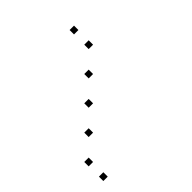

<svg xmlns="http://www.w3.org/2000/svg" viewBox="-163 -813 926 926"><g transform="rotate(-45 300.0 -350.0)"><path d="M436 -665Q435 -665 435 -665Q435 -665 435 -664V-636Q435 -635 435 -635Q435 -635 436 -635H464Q465 -635 465 -635Q465 -635 465 -636V-664Q465 -665 465 -665Q465 -665 464 -665ZM436 -565Q435 -565 435 -565Q435 -565 435 -564V-536Q435 -535 435 -535Q435 -535 436 -535H464Q465 -535 465 -535Q465 -535 465 -536V-564Q465 -565 465 -565Q465 -565 464 -565ZM336 -465Q335 -465 335 -465Q335 -465 335 -464V-436Q335 -435 335 -435Q335 -435 336 -435H364Q365 -435 365 -435Q365 -435 365 -436V-464Q365 -465 365 -465Q365 -465 364 -465ZM236 -365Q235 -365 235 -365Q235 -365 235 -364V-336Q235 -335 235 -335Q235 -335 236 -335H264Q265 -335 265 -335Q265 -335 265 -336V-364Q265 -365 265 -365Q265 -365 264 -365ZM136 -265Q135 -265 135 -265Q135 -265 135 -264V-236Q135 -235 135 -235Q135 -235 136 -235H164Q165 -235 165 -235Q165 -235 165 -236V-264Q165 -265 165 -265Q165 -265 164 -265ZM36 -165Q35 -165 35 -165Q35 -165 35 -164V-136Q35 -135 35 -135Q35 -135 36 -135H64Q65 -135 65 -135Q65 -135 65 -136V-164Q65 -165 65 -165Q65 -165 64 -165ZM36 -65Q35 -65 35 -65Q35 -65 35 -64V-36Q35 -35 35 -35Q35 -35 36 -35H64Q65 -35 65 -35Q65 -35 65 -36V-64Q65 -65 65 -65Q65 -65 64 -65Z"/></g></svg>

Font: Doto Black Thin
Style: Regular
Weight: 250
Monospace: yes
Version: Version 1.000